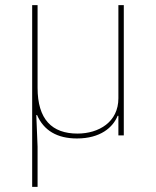

<svg xmlns="http://www.w3.org/2000/svg" viewBox="-20 -526 606 746"><path d="M126 200V44L121 -79H124C150 -19 202 12 279 12C370 12 419 -31 437 -76H440V0H461V-506H440V-144C440 -52 364 -7 281 -7C182 -7 126 -62 126 -185V-506H105V200Z"/></svg>

Font: IBM Plex Sans Thai Looped Thin
Style: Regular
Weight: 100
Designer: Mike Abbink, Paul van der Laan, Pieter van Rosmalen, Ben Mitchell, Mark Frömberg
Foundry: Bold Monday
Version: Version 1.1